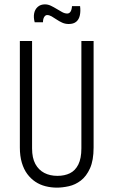

<svg xmlns="http://www.w3.org/2000/svg" viewBox="-20 -848 520 880"><path d="M241 12Q214 12 188.5 5.5Q163 -1 142 -15Q121 -29 105 -50.5Q89 -72 80 -102.5Q71 -133 71 -172V-660H127V-168Q127 -124 142 -96.5Q157 -69 183 -55.5Q209 -42 243 -42Q276 -42 300.5 -54Q325 -66 339 -94Q353 -122 353 -168V-660H409V-172Q409 -113 392.5 -76.5Q376 -40 350.5 -20.5Q325 -1 295.5 5.5Q266 12 241 12ZM295 -738Q279 -738 265.5 -744Q252 -750 239.5 -758.5Q227 -767 216.5 -773Q206 -779 196 -779Q188 -779 182.5 -770Q177 -761 177 -746H139Q133 -768 136.5 -786.5Q140 -805 153 -816.5Q166 -828 186 -828Q200 -828 213.5 -821.5Q227 -815 240 -807Q253 -799 265 -792.5Q277 -786 288 -786Q298 -786 303.5 -795Q309 -804 310 -820H347Q350 -797 346 -778Q342 -759 329.5 -748.5Q317 -738 295 -738Z"/></svg>

Font: Bricolage Grotesque Condensed ExtraLight
Style: Regular
Weight: 250
Width: 3
Designer: Mathieu Triay
Foundry: Atelier Triay
Version: Version 1.000;gftools[0.9.30]